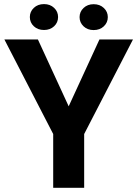

<svg xmlns="http://www.w3.org/2000/svg" viewBox="-20 -900 659 920"><path d="M161.6 -710.9 309.1 -390.6 456.5 -710.9H617.2L383.3 -257.8V0H234.9V-257.8L1 -710.9ZM123 -818.4Q123 -844.2 142.1 -862.3Q161.1 -880.4 190.9 -880.4Q220.2 -880.4 239.3 -862.3Q258.3 -844.2 258.3 -818.4Q258.3 -792 239.3 -774.2Q220.2 -756.3 190.9 -756.3Q161.1 -756.3 142.1 -774.2Q123 -792 123 -818.4ZM361.3 -817.9Q361.3 -843.8 380.4 -861.8Q399.4 -879.9 428.7 -879.9Q458.5 -879.9 477.5 -861.8Q496.6 -843.8 496.6 -817.9Q496.6 -792 477.5 -773.9Q458.5 -755.9 428.7 -755.9Q399.4 -755.9 380.4 -773.9Q361.3 -792 361.3 -817.9Z"/></svg>

Font: RobotoDEMO
Style: Regular
Weight: 400
Designer: Christian Robertson
Foundry: Google
Version: Version 2.136